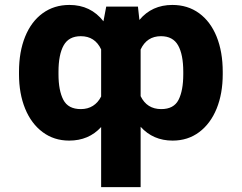

<svg xmlns="http://www.w3.org/2000/svg" viewBox="-20 -557 976 774"><path d="M387.7 -44.9Q337.9 9.8 258.8 9.8Q197.8 9.8 151.9 -24.4Q106 -58.6 81.3 -119.1Q56.6 -179.7 56.6 -257.8V-267.6Q56.6 -348.1 81.3 -409.2Q106 -470.2 152.1 -503.7Q198.2 -537.1 259.8 -537.1Q345.7 -537.1 397 -471.2L408.2 -530.3H536.1L542 -476.6Q592.3 -537.1 674.8 -537.1Q736.8 -537.1 782.7 -503.7Q828.6 -470.2 853.3 -409.2Q877.9 -348.1 877.9 -267.6V-257.8Q877.9 -179.7 853.3 -119.1Q828.6 -58.6 783 -24.4Q737.3 9.8 675.8 9.8Q597.2 9.8 546.9 -45.9V197.3H387.7ZM305.7 -117.2Q334 -117.2 354.7 -130.4Q375.5 -143.6 387.7 -168V-357.9Q362.8 -411.1 305.7 -411.1Q257.3 -411.1 236.6 -374Q215.8 -336.9 215.8 -267.6V-257.8Q215.8 -191.9 235.4 -154.5Q254.9 -117.2 305.7 -117.2ZM628.9 -411.1Q571.8 -411.1 546.9 -357.4V-169.4Q572.3 -117.2 629.9 -117.2Q680.7 -117.2 699.7 -154.5Q718.8 -191.9 718.8 -257.8V-267.6Q718.8 -336.9 698 -374Q677.2 -411.1 628.9 -411.1Z"/></svg>

Font: Pretendard GOV ExtraBold
Style: Regular
Weight: 800
Designer: Base glyphs from Inter by Rasmus Andersson; Hangeul glyphs from Noto Sans CJK(Source Han Sans) by Jang Soo-young and Kan
Foundry: Kil Hyung-jin
Version: Version 1.309